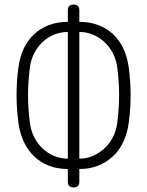

<svg xmlns="http://www.w3.org/2000/svg" viewBox="-20 -790 640 835"><path d="M300 25Q287 25 281 19Q275 13 275 0V-55Q230 -55 193.5 -69Q157 -83 129 -109.5Q101 -136 83.5 -173.5Q66 -211 60 -257Q52 -317 52 -376.5Q52 -436 60 -496Q66 -542 83 -578.5Q100 -615 128 -641Q156 -667 193 -681Q230 -695 275 -695V-745Q275 -758 281 -764Q287 -770 300 -770Q313 -770 319 -764Q325 -758 325 -745V-695Q370 -695 407 -681Q444 -667 472 -641Q500 -615 517 -578Q534 -541 540 -496Q548 -436 548 -376.5Q548 -317 540 -257Q534 -211 516.5 -173.5Q499 -136 471 -110Q443 -84 406.5 -69.5Q370 -55 325 -55V0Q325 13 319 19Q313 25 300 25ZM275 -100V-651Q244 -651 215.5 -639.5Q187 -628 165 -607Q143 -586 128.5 -557.5Q114 -529 110 -496Q102 -436 102 -376.5Q102 -317 110 -257Q114 -223 128.5 -194Q143 -165 165.5 -144Q188 -123 216 -111.5Q244 -100 275 -100ZM325 -651V-100Q356 -100 384 -112Q412 -124 434.5 -145Q457 -166 471.5 -194.5Q486 -223 490 -257Q498 -317 498 -376.5Q498 -436 490 -496Q486 -529 471.5 -557.5Q457 -586 435 -606.5Q413 -627 385 -639Q357 -651 325 -651Z"/></svg>

Font: Maple Mono Thin
Style: Regular
Weight: 250
Monospace: yes
Designer: subframe7536
Version: Version 7.000